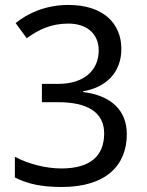

<svg xmlns="http://www.w3.org/2000/svg" viewBox="-20 -744 591 774"><path d="M469.2 -546.9C469.2 -649.9 396 -724.1 255.9 -724.1C165 -724.1 91.8 -690.9 43 -650.9L87.9 -589.8C136.2 -625 186 -648.9 255.9 -648.9C328.6 -648.9 377.9 -608.9 377.9 -541C377.9 -460.9 319.8 -405.8 213.9 -405.8H148.9V-332H213.9C329.1 -332 399.9 -293.9 399.9 -206.1C399.9 -118.2 347.2 -64.9 227.1 -64.9C166.5 -64.9 96.7 -82 40 -111.8V-28.8C95.2 0.5 158.2 9.8 229 9.8C408.2 9.8 491.2 -78.1 491.2 -203.1C491.2 -297.4 430.2 -358.9 314.9 -373V-376C406.7 -391.6 469.2 -450.7 469.2 -546.9Z"/></svg>

Font: Noto Reveo Sans
Style: Regular
Weight: 400
Designer: Monotype Design team
Foundry: Monotype Imaging Inc.
Version: Version 1.04